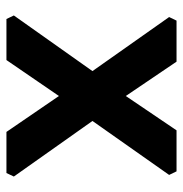

<svg xmlns="http://www.w3.org/2000/svg" viewBox="-6 -562 568 596"><g transform="rotate(90 278.0 -264.0)"><path d="M28 -23 200.7 -267 32.9 -505 44 -528H171.4L278 -370.5L384.6 -528H511.9L523 -505L355.5 -267L528 -23L517.1 0H389.5L278 -162.9L166.4 0H39Z"/></g></svg>

Font: Oxanium ExtraLight
Style: Regular
Weight: 200
Designer: Severin Meyer
Version: Version 2.000